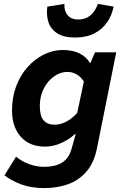

<svg xmlns="http://www.w3.org/2000/svg" viewBox="-20 -763 640 979"><path d="M206.7 196.1Q139.5 196.1 89.5 177.6Q39.5 159.2 2.9 131L62.1 35.7Q90.5 59.9 128.4 73.8Q166.2 87.7 204.1 87.7Q234.2 87.7 262.4 80.6Q290.6 73.6 312.4 53.8Q334.2 34 345 -4.1L365.7 -79.1H361.7Q332.4 -51.6 291.6 -33.5Q250.7 -15.4 209.6 -15.4Q131.2 -15.4 86.2 -65.5Q41.3 -115.7 41.3 -200.4Q41.3 -267.3 62.5 -323.5Q83.8 -379.7 120.6 -420.9Q157.4 -462.1 203.9 -485.1Q250.5 -508.1 301 -508.1Q350.1 -508.1 385.3 -490.7Q420.6 -473.2 437.6 -443H441.6L464.6 -496.1H572.6L474.8 -9Q459.6 68.3 419.5 113.4Q379.5 158.4 324.4 177.2Q269.2 196.1 206.7 196.1ZM257.8 -127.1Q287.6 -127.1 317.4 -142.4Q347.2 -157.7 373.7 -187.3L407.6 -347.3Q391.1 -372.6 369.6 -384.5Q348.2 -396.4 322.9 -396.4Q298.3 -396.4 273.3 -384Q248.4 -371.5 227.9 -348.3Q207.5 -325.1 195.2 -293.1Q183 -261 183 -221.2Q183 -172.3 202.2 -149.7Q221.4 -127.1 257.8 -127.1ZM362.5 -571.6Q306 -571.6 272.6 -592.7Q239.2 -613.7 227.3 -649.4Q215.4 -685 221.4 -729.2L308.4 -743.1Q307.2 -721.5 314.1 -703.3Q321.1 -685.1 337.4 -674.3Q353.7 -663.6 380 -663.6Q406.3 -663.6 425.7 -674.3Q445.2 -685.1 458.4 -703.3Q471.6 -721.5 479.2 -743.1L559.5 -729.2Q550.5 -685 526.2 -649.4Q501.8 -613.7 460.9 -592.7Q420.1 -571.6 362.5 -571.6Z"/></svg>

Font: SourceCodeVF
Style: Italic
Weight: 200
Italic angle: -11°
Monospace: yes
Designer: Paul D. Hunt, Teo Tuominen
Foundry: Adobe
Version: Version 1.026;hotconv 1.1.0;makeotfexe 2.6.0